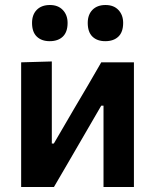

<svg xmlns="http://www.w3.org/2000/svg" viewBox="-20 -747 620 767"><path d="M64.5 0V-498L187 -501.5V-173.5H195L277.5 -315Q305 -361 331.8 -407Q358.5 -453 384.5 -498H515V0H393.5V-325H384.5L303.5 -185.5Q276.5 -138.5 249.2 -92Q222 -45.5 195.5 0ZM400.5 -582.5Q368 -582.5 349.2 -600.8Q330.5 -619 330.5 -655.5Q330.5 -688.5 349.5 -707.8Q368.5 -727 401.5 -727Q434.5 -727 453.2 -707Q472 -687 472 -655.5Q472 -619 453 -600.8Q434 -582.5 400.5 -582.5ZM178.5 -582.5Q146 -582.5 127 -600.8Q108 -619 108 -655.5Q108 -688.5 127 -707.8Q146 -727 179.5 -727Q212 -727 231 -707Q250 -687 250 -655.5Q250 -619 231 -600.8Q212 -582.5 178.5 -582.5Z"/></svg>

Font: Commissioner SemiBold
Style: Regular
Weight: 600
Designer: Kostas Bartsokas
Foundry: Kostas Bartsokas
Version: Version 1.000; ttfautohint (v1.8.3)